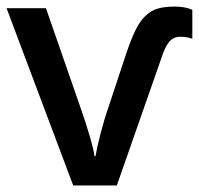

<svg xmlns="http://www.w3.org/2000/svg" viewBox="-20 -565 606 585"><path d="M336 0 471 -386Q482 -421 495 -437Q508 -453 529 -453Q549 -453 566 -447V-535Q545 -545 511 -545Q470 -545 446 -533Q421 -520 403 -491.5Q385 -463 364 -400L311 -240Q298 -203 286.5 -158.5Q275 -114 271 -89H268Q263 -128 225 -238L120 -540H0L203 0Z"/></svg>

Font: OpenSansMMV
Style: Semibold
Weight: 600
Designer: Steve Matteson
Foundry: Ascender Corporation
Version: Version 6.000